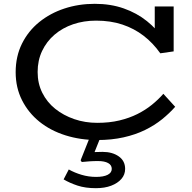

<svg xmlns="http://www.w3.org/2000/svg" viewBox="-20 -720 1003 1005"><path d="M489 13Q401 13 323 -11.5Q245 -36 187 -82.5Q129 -129 95.5 -195Q62 -261 62 -342Q62 -425 95 -491.5Q128 -558 185.5 -604.5Q243 -651 317.5 -675.5Q392 -700 476 -700Q559 -700 627.5 -676Q696 -652 749 -609.5Q802 -567 839 -511L790 -523V-686H889V-451L819 -441Q781 -495 731.5 -533Q682 -571 620.5 -591.5Q559 -612 483 -612Q418 -612 362.5 -593Q307 -574 265.5 -538.5Q224 -503 200.5 -453.5Q177 -404 177 -343Q177 -283 201.5 -234Q226 -185 269 -150.5Q312 -116 368.5 -96.5Q425 -77 489 -77Q553 -77 605 -89.5Q657 -102 699 -123Q741 -144 775 -171.5Q809 -199 835 -229L897 -161Q867 -127 828 -95.5Q789 -64 739 -39.5Q689 -15 626.5 -1Q564 13 489 13ZM482 265Q427 265 386 251.5Q345 238 313 219L340 167Q370 184 407 195Q444 206 483 206Q522 206 543.5 195Q565 184 565 164Q565 144 546 133.5Q527 123 493 123Q468 123 448 124.5Q428 126 408 128L402 119L455 -14H511L475 76Q485 76 496 75.5Q507 75 517 75Q568 75 601.5 98.5Q635 122 635 164Q635 194 615.5 216.5Q596 239 562 252Q528 265 482 265Z"/></svg>

Font: BioRhyme SemiExpanded
Style: Regular
Weight: 400
Width: 6
Designer: Aoife Mooney
Foundry: Aoife Mooney Type
Version: Version 1.600;gftools[0.9.33]